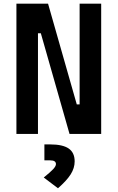

<svg xmlns="http://www.w3.org/2000/svg" viewBox="-20 -713 626 1022"><path d="M350.1 0 197.3 -536.1H182.1V0H67.4V-693.4H235.8L388.7 -157.2H403.8V-693.4H518.6V0ZM288.6 289.1 212.9 231.9Q248.5 203.1 263.2 187.3Q277.8 171.4 277.8 160.6Q277.8 140.6 248 140.6H216.3V55.7H247.1Q314 55.7 345.7 77.6Q377.4 99.6 377.4 146Q377.4 181.6 356.2 215.1Q335 248.5 288.6 289.1Z"/></svg>

Font: Cascadia Mono PL SemiBold
Style: Regular
Weight: 600
Monospace: yes
Designer: Aaron Bell
Foundry: Saja Typeworks
Version: Version 2404.023; ttfautohint (v1.8.4)